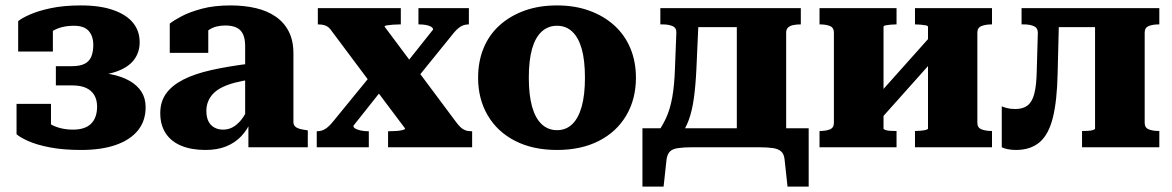

<svg xmlns="http://www.w3.org/2000/svg" viewBox="-20 -543 4321 708"><path d="M249 -65Q294 -65 316 -87Q338 -109 338 -150Q338 -175 327.5 -192.5Q317 -210 297 -219Q277 -228 247 -228H186V-299H246Q274 -299 291.5 -307.5Q309 -316 316.5 -334Q324 -352 324 -377Q324 -410 307 -429Q290 -448 253 -448Q229 -448 209 -443Q189 -438 174 -428.5Q159 -419 149 -405Q143 -411 141.5 -420Q140 -429 143 -437.5Q146 -446 154 -452Q162 -458 175 -460V-353H47V-465Q60 -476 90.5 -489.5Q121 -503 168 -513Q215 -523 279 -523Q349 -523 397.5 -506Q446 -489 470.5 -459Q495 -429 495 -387Q495 -349 473 -321Q451 -293 406 -278Q361 -263 294 -263L331 -287V-253L300 -277Q350 -277 390 -269Q430 -261 458.5 -244.5Q487 -228 502 -204Q517 -180 517 -148Q517 -97 488.5 -62Q460 -27 407 -8.5Q354 10 279 10Q213 10 164 0.5Q115 -9 84 -23Q53 -37 41 -48V-160H168V-53Q155 -55 147.5 -61Q140 -67 136.5 -75.5Q133 -84 135 -93Q137 -102 143 -108Q151 -94 167.5 -84.5Q184 -75 205 -70Q226 -65 249 -65Z M906 -309V-250Q872 -245 845.5 -238Q819 -231 799 -221Q779 -211 766.5 -198Q754 -185 747.5 -169Q741 -153 741 -134Q741 -111 748.5 -96Q756 -81 770 -73Q784 -65 803 -65Q826 -65 845 -78Q864 -91 878.5 -113.5Q893 -136 905 -168L907 -100Q893 -65 869.5 -40.5Q846 -16 813.5 -3Q781 10 738 10Q686 10 648.5 -5.5Q611 -21 591 -51.5Q571 -82 571 -126Q571 -168 592.5 -198Q614 -228 656 -249.5Q698 -271 761 -285Q824 -299 906 -309ZM896 0V-99L884 -97V-372Q884 -400 876 -417Q868 -434 851.5 -441.5Q835 -449 811 -449Q775 -449 751.5 -433.5Q728 -418 715 -396Q707 -406 706 -415Q705 -424 709.5 -432.5Q714 -441 724 -447Q734 -453 748 -455V-348H606V-456Q621 -468 650.5 -483.5Q680 -499 725 -511Q770 -523 830 -523Q881 -523 923.5 -513Q966 -503 997 -481.5Q1028 -460 1045 -426.5Q1062 -393 1062 -346V-93Q1062 -83 1068 -77Q1074 -71 1084.5 -68Q1095 -65 1111 -63L1115 -62V0Z M1721 0H1411V-59H1413Q1427 -59 1441.5 -60Q1456 -61 1465 -63.5Q1474 -66 1474 -69L1350 -234L1347 -236L1205 -426Q1198 -437 1191 -442.5Q1184 -448 1175 -450.5Q1166 -453 1152 -453V-513H1458V-453H1455Q1442 -453 1428.5 -452Q1415 -451 1406.5 -449.5Q1398 -448 1398 -445L1516 -287L1520 -283L1661 -94Q1670 -82 1677.5 -74.5Q1685 -67 1695 -63Q1705 -59 1719 -59H1721ZM1148 0V-59H1149Q1167 -59 1181 -68.5Q1195 -78 1210 -97L1353 -272L1410 -239L1283 -79Q1283 -73 1291 -68.5Q1299 -64 1312 -61.5Q1325 -59 1338 -59H1340V0ZM1511 -246 1457 -283 1577 -434Q1577 -440 1569.5 -444.5Q1562 -449 1550 -451Q1538 -453 1526 -453H1523V-513H1709V-453Q1696 -453 1685.5 -448.5Q1675 -444 1665 -434.5Q1655 -425 1643 -409Z M2325 -256Q2325 -178 2289.5 -117.5Q2254 -57 2188.5 -23.5Q2123 10 2034 10Q1945 10 1879.5 -23.5Q1814 -57 1778.5 -117.5Q1743 -178 1743 -256Q1743 -316 1763 -365Q1783 -414 1821.5 -449Q1860 -484 1913.5 -503.5Q1967 -523 2034 -523Q2100 -523 2153.5 -503.5Q2207 -484 2245.5 -449Q2284 -414 2304.5 -365Q2325 -316 2325 -256ZM1930 -256Q1930 -193 1942 -150Q1954 -107 1977.5 -85Q2001 -63 2034 -63Q2067 -63 2090 -85Q2113 -107 2125 -150Q2137 -193 2137 -256Q2137 -321 2125 -363Q2113 -405 2090 -426.5Q2067 -448 2034 -448Q2001 -448 1977.5 -426.5Q1954 -405 1942 -363Q1930 -321 1930 -256Z M2697 -17V-513H2933V-453H2932Q2917 -453 2905 -450.5Q2893 -448 2886 -441.5Q2879 -435 2879 -423V-17ZM2514 -443V-513H2776V-443ZM2873 44Q2871 25 2860.5 15.5Q2850 6 2830 3Q2810 0 2777 0H2534Q2502 0 2481 3Q2460 6 2450.5 15.5Q2441 25 2438 44L2427 145H2349V-70H2962V145H2884ZM2469 -293 2474 -422Q2475 -440 2460.5 -446.5Q2446 -453 2424 -453H2415V-513H2558L2548 -289Q2545 -226 2538.5 -180Q2532 -134 2520 -101Q2508 -68 2489 -44H2398Q2421 -75 2436 -107.5Q2451 -140 2459 -184.5Q2467 -229 2469 -293Z M3055 -90V-423Q3055 -441 3040.5 -447Q3026 -453 3003 -453H3002V-513H3286V-453H3283Q3274 -453 3263.5 -452Q3253 -451 3245.5 -449.5Q3238 -448 3238 -444V-69Q3238 -66 3245.5 -63.5Q3253 -61 3263.5 -60.5Q3274 -60 3283 -60H3286V0H3002V-60H3003Q3026 -60 3040.5 -66Q3055 -72 3055 -90ZM3402 -69V-444Q3402 -448 3394 -449.5Q3386 -451 3375.5 -452Q3365 -453 3356 -453H3354V-513H3638V-453H3637Q3615 -453 3599.5 -447Q3584 -441 3584 -423V-90Q3584 -72 3599.5 -66Q3615 -60 3637 -60H3638V0H3354V-60H3356Q3365 -60 3375.5 -61Q3386 -62 3394 -64Q3402 -66 3402 -69ZM3216 -91 3171 -140 3421 -420 3466 -371Z M3803 -281 3807 -422Q3807 -440 3792.5 -446.5Q3778 -453 3756 -453H3747V-513H3886L3880 -272Q3878 -172 3862.5 -109.5Q3847 -47 3813.5 -18.5Q3780 10 3726 10Q3710 10 3695.5 7Q3681 4 3674 0V-151Q3680 -148 3693 -144.5Q3706 -141 3724 -141Q3752 -141 3769 -154Q3786 -167 3794 -197.5Q3802 -228 3803 -281ZM4018 -69V-513H4255V-453H4253Q4231 -453 4216 -447Q4201 -441 4201 -423V-90Q4201 -72 4216 -66Q4231 -60 4253 -60H4255V0H3970V-60H3973Q3981 -60 3992 -60.5Q4003 -61 4010.5 -63.5Q4018 -66 4018 -69ZM3836 -443V-513H4097V-443Z"/></svg>

Font: Roboto Serif 36pt
Style: Bold
Weight: 700
Version: Version 1.008